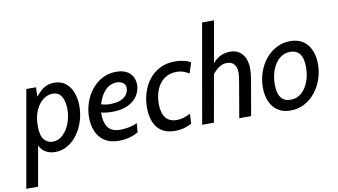

<svg xmlns="http://www.w3.org/2000/svg" viewBox="-128 -968 2517 1429"><g transform="rotate(-10 1131.0 -254.0)"><path d="M-36 242 93 -489.5H166.5L161.5 -376.5L141.5 -391.5Q179.5 -442.5 215.8 -471Q252 -499.5 303.5 -499.5Q356 -499.5 390.8 -472Q425.5 -444.5 442.8 -398.5Q460 -352.5 460 -296.5Q460 -238.5 442.8 -183.5Q425.5 -128.5 394 -85Q362.5 -41.5 319.2 -15.8Q276 10 224.5 10Q178 10 144 -13.8Q110 -37.5 93.5 -94.5L114 -103.5L53 242ZM220 -69Q262.5 -69 296 -100.2Q329.5 -131.5 348.8 -182.2Q368 -233 368 -290.5Q368 -348 346.2 -384.5Q324.5 -421 279.5 -421Q241.5 -421 207 -395.2Q172.5 -369.5 150.8 -320.5Q129 -271.5 129 -202.5Q129 -130 154.8 -99.5Q180.5 -69 220 -69Z M604 -287.5Q623.5 -279.5 641.8 -275Q660 -270.5 684.5 -270.5Q741 -270.5 772.8 -285.8Q804.5 -301 817.2 -323Q830 -345 830 -365Q830 -385 820.8 -397.2Q811.5 -409.5 796 -415.2Q780.5 -421 763.5 -421Q731 -421 702.5 -404Q674 -387 651.2 -350Q628.5 -313 613.5 -253L612 -251.5Q606.5 -179 620.8 -139.2Q635 -99.5 663.5 -84.2Q692 -69 728 -69Q757 -69 792 -75.5Q827 -82 858 -97L852.5 -28Q825.5 -11.5 788 -0.8Q750.5 10 705 10Q640.5 10 598.5 -17.8Q556.5 -45.5 536.2 -92.8Q516 -140 516 -198.5Q516 -257.5 534.5 -311.5Q553 -365.5 587.2 -408Q621.5 -450.5 668.5 -475Q715.5 -499.5 772.5 -499.5Q840 -499.5 875.2 -465.5Q910.5 -431.5 910.5 -377.5Q910.5 -350.5 899 -321.2Q887.5 -292 862 -267Q836.5 -242 794.8 -226.5Q753 -211 692.5 -211Q665 -211 638.5 -214.8Q612 -218.5 596 -225Z M1128.5 10Q1065.5 10 1026.8 -17.5Q988 -45 970.5 -91.5Q953 -138 953 -195Q953 -254.5 970 -309.2Q987 -364 1020.8 -407Q1054.5 -450 1104 -474.8Q1153.5 -499.5 1218 -499.5Q1254.5 -499.5 1285.5 -492Q1316.5 -484.5 1335.5 -471L1309.5 -391.5Q1288.5 -406 1265.2 -413.5Q1242 -421 1217 -421Q1160.5 -421 1122 -392.5Q1083.5 -364 1064 -315.8Q1044.5 -267.5 1044.5 -208.5Q1044.5 -142 1072 -104.8Q1099.5 -67.5 1157.5 -67.5Q1205.5 -67.5 1260.5 -97L1256.5 -22Q1234.5 -10 1202.5 0Q1170.5 10 1128.5 10Z M1335.5 0 1467.5 -750H1557.5L1424.5 0ZM1616 0 1658 -245Q1663.5 -275 1666.5 -297.5Q1669.5 -320 1669.5 -338Q1669.5 -376.5 1650.5 -398.8Q1631.5 -421 1597 -421Q1561.5 -421 1534 -401Q1506.5 -381 1482 -349L1496 -429Q1527.5 -467.5 1560.5 -483.5Q1593.5 -499.5 1634.5 -499.5Q1677.5 -499.5 1705.2 -479.2Q1733 -459 1746.5 -425Q1760 -391 1760 -350Q1760 -332 1757.2 -305.8Q1754.5 -279.5 1748.5 -246L1705.5 0Z M2003.5 10Q1944.5 10 1905.8 -16.8Q1867 -43.5 1847.8 -89.5Q1828.5 -135.5 1828.5 -193Q1828.5 -254.5 1847.8 -309.8Q1867 -365 1902 -407.8Q1937 -450.5 1984.5 -475Q2032 -499.5 2088 -499.5Q2147 -499.5 2185.8 -472.5Q2224.5 -445.5 2243.8 -399.2Q2263 -353 2263 -295.5Q2263 -234.5 2243.5 -179.5Q2224 -124.5 2189.2 -81.8Q2154.5 -39 2107 -14.5Q2059.5 10 2003.5 10ZM2017 -69Q2063.5 -69 2098.2 -98.2Q2133 -127.5 2152.2 -177.5Q2171.5 -227.5 2171.5 -289Q2171.5 -355.5 2146.8 -388.2Q2122 -421 2074.5 -421Q2028 -421 1993.2 -391.5Q1958.5 -362 1939.2 -312.2Q1920 -262.5 1920 -201Q1920 -135.5 1944.2 -102.2Q1968.5 -69 2017 -69Z"/></g></svg>

Font: Cabin
Style: Italic
Weight: 400
Width: 4
Italic angle: -10°
Designer: Pablo Impallari
Foundry: Pablo Impallari. http://www.impallari.com Igino Marini. http://www.ikern.com
Version: Version 3.001